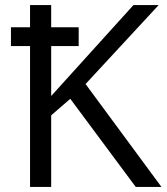

<svg xmlns="http://www.w3.org/2000/svg" viewBox="-20 -734 654 754"><path d="M23 -627H98V-714H181V-627H289V-553H181V-357L504 -714H603L316 -404L614 0H513L256 -346L181 -281V0H98V-553H23Z"/></svg>

Font: Stephens Clock
Style: Regular
Weight: 400
Designer: Peter Wiegel (catfonts.de) with slight modifications by DT1.org
Version: Version 0.9.1